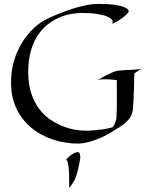

<svg xmlns="http://www.w3.org/2000/svg" viewBox="-20 -734 767 993"><path d="M644 -670.9Q635.3 -659.7 622.6 -648.9Q611.8 -639.6 595.9 -629.4Q580.1 -619.1 559.1 -610.8Q565.9 -619.6 560.3 -629.6Q554.7 -639.6 535.6 -647.9Q516.6 -656.2 484.1 -661.6Q451.7 -667 404.8 -667Q377.4 -667 345.9 -661.4Q314.5 -655.8 283.7 -642.1Q252.9 -628.4 224.4 -605.7Q195.8 -583 173.8 -549.1Q151.9 -515.1 138.9 -468.5Q126 -421.9 126 -360.8Q126 -299.8 140.9 -253.4Q155.8 -207 180.4 -173.6Q205.1 -140.1 236.8 -117.9Q268.6 -95.7 301.8 -82.3Q335 -68.8 366.9 -63.5Q398.9 -58.1 424.8 -58.1Q444.3 -58.1 466.8 -60.1Q485.8 -61.5 510.3 -64.9Q534.7 -68.4 561 -75.2Q567.9 -82.5 571.8 -90.6Q575.7 -98.6 578.1 -105.5Q580.6 -113.3 582 -121.1Q585 -171.4 584.5 -220.7Q584 -270 584 -319.8Q570.3 -321.3 554.7 -322.8Q539.1 -324.2 523.9 -324.2Q511.7 -324.2 501.7 -323.2Q491.7 -322.3 483.9 -318.8Q511.7 -335.9 531.2 -345.5Q550.8 -355 563.5 -360.4Q578.1 -366.2 587.9 -368.2Q598.6 -369.6 614.5 -370.6Q630.4 -371.6 647.2 -372.3Q664.1 -373 680.4 -374.3Q696.8 -375.5 709 -377.9L674.8 -354Q673.8 -303.2 672.6 -269.3Q671.4 -235.4 670.4 -214.8Q668.9 -190.9 668 -176.8Q667.5 -160.6 662.4 -146Q657.2 -131.3 646.2 -117.4Q635.3 -103.5 617.4 -89.8Q599.6 -76.2 574.2 -62Q534.7 -35.6 501 -21.5Q467.3 -7.3 442.4 -0.5Q413.1 7.3 389.2 8.8Q316.9 8.8 252.9 -12.5Q189 -33.7 140.9 -74Q92.8 -114.3 64.9 -172.9Q37.1 -231.4 37.1 -306.2Q37.1 -352.5 45.9 -392.3Q54.7 -432.1 69.1 -465.3Q83.5 -498.5 101.6 -525.1Q119.6 -551.8 138.4 -572Q157.2 -592.3 175 -606Q192.9 -619.6 206.1 -627Q218.8 -634.3 238.5 -643.6Q258.3 -652.8 282 -662.4Q305.7 -671.9 332 -681.2Q358.4 -690.4 385.7 -697.8Q413.1 -705.1 439.2 -709.5Q465.3 -713.9 488.8 -713.9Q541 -713.9 573.2 -709Q605.5 -704.1 622.3 -697Q639.2 -689.9 643.3 -682.6Q647.5 -675.3 644 -670.9ZM395 83Q394 91.3 390.9 108.6Q387.7 126 383.1 144.8Q378.4 163.6 372.8 180.2Q367.2 196.8 361.8 204.1Q356.4 212.4 350.6 221.4Q344.7 230.5 337.9 238.8V207Q337.9 190.4 337.4 170.4Q336.9 150.4 335 133.1Q333 115.7 329.8 104Q326.7 92.3 320.8 92.8Q326.2 86.4 333.5 79.3Q340.8 72.3 349.1 66.4Q357.4 60.5 366.2 56.6Q375 52.7 382.8 52.7Q387.2 52.7 389.9 55.9Q392.6 59.1 393.6 64Q394.5 68.8 394.8 74Q395 79.1 395 83Z"/></svg>

Font: Quintessential
Style: Regular
Weight: 400
Designer: Astigmatic (AOETI)
Foundry: Astigmatic (AOETI)
Version: Version 1.000